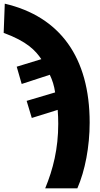

<svg xmlns="http://www.w3.org/2000/svg" viewBox="-105 -785 542 1045"><path d="M141 240H316C358 144 383 13 383 -118C383 -473 221 -695 -79 -765L-85 -606C43 -559 88 -510 120 -463L-14 -422L13 -328L166 -378C180 -349 190 -318 195 -282L40 -236L68 -143L209 -187C211 -166 212 -132 212 -111C212 24 184 136 141 240Z"/></svg>

Font: Noto Sans Condensed Black
Style: Regular
Weight: 900
Width: 3
Designer: Monotype Design Team
Foundry: Monotype Imaging Inc.
Version: Version 2.013